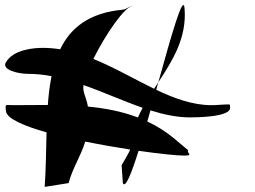

<svg xmlns="http://www.w3.org/2000/svg" viewBox="-28 -746 1002 754"><path d="M454.5 -27C464.3 -4.8 487.6 -62.9 516.2 -153.8C598.6 -141.9 666.4 -135 695.7 -135C734.2 -135 703.4 -144.8 711 -156L657.3 -201C623.7 -229.1 587.9 -251.4 550.5 -268.9C554.6 -283.2 558.7 -297.8 562.9 -312.5C615.4 -296 667.3 -285 718.5 -285C738.5 -285 880.5 -285.6 875.6 -324C874.9 -329.1 876.6 -336 871 -336C848.5 -336 825.8 -333 802.4 -333C729.4 -333 657.8 -359 585.5 -393.4C588.2 -403.1 590.9 -412.8 593.6 -422.5C588.2 -414.1 582.7 -405.7 577.3 -397.4C499.6 -434.9 421 -481.3 338.6 -514.6C386 -610.2 462.8 -723 494.5 -723C480.8 -723 469 -709.4 454.4 -708C322.1 -695.7 249.1 -637.1 208.3 -552.5C186.1 -556 163.5 -558 140.6 -558C107.5 -558 25.3 -553 -5.1 -501C-22.2 -471 44.6 -456 81.7 -456C112.8 -456 143.7 -452.7 174.4 -446.9C167.2 -411.2 162.7 -373.2 159.8 -333.8C112.9 -333.9 66.8 -333 22.4 -333C-6 -333 -8.5 -340.4 -4.5 -309C-0.9 -280.3 64.7 -251.7 154.8 -226.2C152.9 -155.3 152.4 -82.4 147.5 -12L241.5 -27C256.2 -84.9 288.4 -130.1 306.8 -190.1C366 -178 427 -167.4 483.1 -158.7C482.9 -153.7 450.8 -99.1 449.6 -97ZM593.6 -422.5C650.6 -510.1 706.4 -598.3 696.7 -714C691.7 -773.6 645 -607.1 593.6 -422.5ZM532.3 -322.6C525.6 -310.1 519.3 -297.5 513.6 -284.6C450.8 -308.6 384.4 -321.1 317.1 -327.5C313.9 -351.4 302.3 -372.7 299.3 -396C298.8 -400.4 299 -405.8 300 -412C378.8 -384.3 456.3 -349 532.3 -322.6Z"/></svg>

Font: Rocketfuel
Style: Regular
Weight: 400
Designer: Mew Too
Foundry: Cannot Into Space Fonts.
Version: Version 0.27